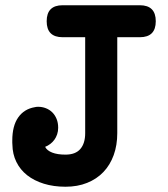

<svg xmlns="http://www.w3.org/2000/svg" viewBox="-20 -667 642 733"><path d="M219.2 -524.9Q158.2 -524.9 158.2 -585.9Q158.2 -647 219.2 -647H513.7Q574.7 -647 574.7 -585.9Q574.7 -524.9 513.7 -524.9H427.7V-158.7Q427.7 -112.8 414.1 -75Q400.4 -37.1 374.8 -10.3Q349.1 16.6 312.5 31.2Q275.9 45.9 230 45.9Q184.6 45.9 147.5 34.4Q110.4 22.9 83.7 2Q57.1 -19 42.5 -48.8Q27.8 -78.6 27.3 -115.2Q26.9 -118.2 26.9 -122.3Q26.9 -126.5 26.9 -130.4Q26.9 -186.5 49.6 -218.8Q72.3 -251 112.8 -257.8Q115.7 -258.8 118.9 -259Q122.1 -259.3 126 -259.3Q141.1 -259.3 155 -253.9Q168.9 -248.5 179.4 -238.3Q189.9 -228 196 -213.1Q202.1 -198.2 202.1 -179.2Q202.1 -166 198.2 -154.3Q194.3 -142.6 187.5 -133.3Q180.7 -124 171.6 -117.2Q162.6 -110.4 152.3 -106.4Q159.2 -92.3 179.2 -84.5Q199.2 -76.7 230 -76.7Q268.1 -76.7 286.6 -98.1Q305.2 -119.6 305.2 -158.7V-524.9Z"/></svg>

Font: Erica Type
Style: Bold
Weight: 700
Designer: Peter Wiegel
Foundry: Peter Wiegel
Version: Version 1.000 2010 initial release